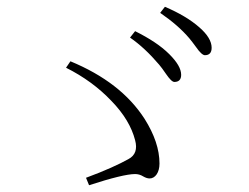

<svg xmlns="http://www.w3.org/2000/svg" viewBox="-20 -712 736 567"><path d="M243 -165C311 -187 356 -198 379 -198C387 -198 395 -196 403 -191C410 -187 416 -185 422 -185C438 -185 451 -202 451 -229C451 -271 436 -315 407 -361C360 -434 287 -490 188 -531L175 -512C227 -486 272 -453 309 -414C346 -376 369 -337 379 -298C386 -272 380 -253 359 -242C332 -227 291 -208 234 -187ZM495 -470C508 -470 515 -477 515 -491C515 -509 503 -529 480 -552C455 -577 421 -599 379 -620L364 -601C393 -581 422 -554 450 -521C455 -515 462 -506 470 -494C481 -478 489 -470 495 -470ZM585 -549C598 -549 605 -556 605 -571C605 -590 593 -610 569 -631C543 -654 509 -674 467 -692L453 -674C488 -650 517 -625 539 -599C544 -593 551 -584 559 -573C570 -557 579 -549 585 -549Z"/></svg>

Font: AllPunType ExtraLight
Style: Regular
Weight: 280
Version: 1.0